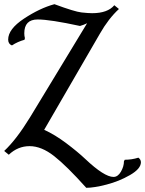

<svg xmlns="http://www.w3.org/2000/svg" viewBox="-57 -704 693 917"><path d="M123 -611Q59 -611 59 -545Q59 -532 62 -522L60 -514Q27 -505 0 -487Q-18 -494 -18 -515Q-18 -565 57.5 -615Q133 -665 203 -684Q300 -648 332.5 -644.5Q365 -641 383 -641Q457 -641 489 -679L511 -661Q461 -615 420 -543L154 -84Q205 -61 259.5 -20Q314 21 350 55Q441 141 485 141Q506 141 520.5 116Q535 91 535 66L539 59Q572 59 604 49Q616 58 616 71Q616 102 564 132Q512 162 452 177.5Q392 193 355 193Q262 89 201.5 41.5Q141 -6 84.5 -6Q28 -6 -15 35L-37 17Q21 -37 86 -143L359 -593Q343 -585 325 -580Q182 -611 123 -611Z"/></svg>

Font: Almendra SC
Style: Regular
Weight: 400
Designer: Ana Sanfelippo
Foundry: Ana Sanfelippo
Version: Version 1.003